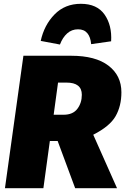

<svg xmlns="http://www.w3.org/2000/svg" viewBox="-20 -989 658 1009"><path d="M470 -281 595 0H375L283 -248H242L208 0H6L103 -696H354Q482 -696 550 -644Q618 -592 618 -504Q618 -432 587.5 -378.5Q557 -325 470 -281ZM262 -386H314Q363 -386 386.5 -417Q410 -448 410 -491Q410 -555 329 -555H285ZM194 -774Q212 -857 266.5 -913Q321 -969 405 -969Q490 -969 529.5 -912.5Q569 -856 564 -772L459 -757Q456 -794 439 -814.5Q422 -835 390 -835Q357 -835 333 -813.5Q309 -792 295 -755Z"/></svg>

Font: FiraGO Heavy
Style: Italic
Weight: 900
Italic angle: -8°
Designer: bBox Type GmbH
Foundry: bBox Type GmbH
Version: Version 1.001